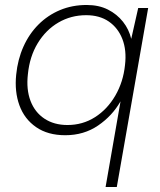

<svg xmlns="http://www.w3.org/2000/svg" viewBox="-20 -531 643 771"><path d="M404 220 464 -124Q431 -66 374 -27Q317 12 242 12Q172 12 125 -20.5Q78 -53 58 -108Q38 -163 45 -231Q51 -292 74 -343.5Q97 -395 134.5 -432.5Q172 -470 221 -490.5Q270 -511 328 -511Q377 -511 413.5 -492.5Q450 -474 474 -443.5Q498 -413 507 -375L535 -499H575L449 220ZM251 -29Q312 -29 361.5 -60.5Q411 -92 443 -147Q475 -202 482 -270Q489 -329 471.5 -374Q454 -419 417 -444.5Q380 -470 326 -470Q265 -470 214.5 -440.5Q164 -411 131.5 -357.5Q99 -304 92 -233Q85 -172 102.5 -126Q120 -80 158.5 -54.5Q197 -29 251 -29Z"/></svg>

Font: DM Sans 20pt ExtraLight
Style: Italic
Weight: 250
Italic angle: -10°
Version: Version 4.004;gftools[0.9.30]